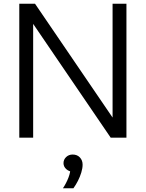

<svg xmlns="http://www.w3.org/2000/svg" viewBox="-20 -735 778 1025"><path d="M157 0H83V-715H167L597 -84H581V-715H655V0H571L141 -631H157ZM372 270H316Q334 243 345.5 213Q357 183 355 163L372 182Q350 182 334.5 168.5Q319 155 319 136Q319 117 333 103.5Q347 90 368 90Q392 90 406.5 105.5Q421 121 421 144Q421 163 414 186Q407 209 396 230.5Q385 252 372 270Z"/></svg>

Font: Wix Madefor Display
Style: Regular
Weight: 400
Designer: Dalton Maag Ltd
Foundry: Dalton Maag Ltd
Version: Version 3.100